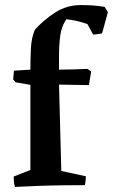

<svg xmlns="http://www.w3.org/2000/svg" viewBox="-20 -731 446 758"><path d="M39 7Q36 -2 35 -13Q34 -24 34 -34L100 -60V-396L42 -406L32 -417L35 -452L100 -456Q100 -496 102 -539.5Q104 -583 118 -614Q153 -653 198.5 -682Q244 -711 299 -711Q309 -711 326.5 -710.5Q344 -710 362.5 -708Q381 -706 393 -704L406 -683L383 -599L348 -594L325 -636Q305 -643 284 -648Q263 -653 242 -655Q223 -628 218 -591Q213 -554 213 -512V-456Q241 -456 269 -457Q297 -458 325 -459L340 -449L331 -395L213 -397L222 -56L319 -35Q319 -27 318 -17.5Q317 -8 315 0Q279 0 229 0.5Q179 1 128.5 3Q78 5 39 7Z"/></svg>

Font: Labrada SemiBold
Style: Regular
Weight: 600
Designer: Mercedes Jáuregui
Foundry: Omnibus-Type Team
Version: Version 1.000; ttfautohint (v1.8.4.7-5d5b)